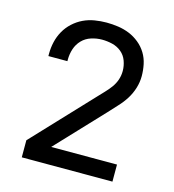

<svg xmlns="http://www.w3.org/2000/svg" viewBox="-94 -682 688 761"><g transform="rotate(15 250.0 -301.5)"><path d="M64 0V-70L289 -309Q302 -323 315 -336.5Q328 -350 339 -365Q350 -380 356 -397.5Q362 -415 362 -434Q362 -455 354.5 -475.5Q347 -496 330.5 -509.5Q314 -523 293 -528Q272 -533 251 -533Q229 -533 207 -526Q185 -519 169.5 -503Q154 -487 147 -465.5Q140 -444 140 -421V-415H62V-425Q62 -449 67.5 -473Q73 -497 85 -518.5Q97 -540 115.5 -557Q134 -574 156 -584.5Q178 -595 202.5 -599Q227 -603 251 -603Q275 -603 299 -599.5Q323 -596 345 -587Q367 -578 386 -562.5Q405 -547 417.5 -526.5Q430 -506 435 -482Q440 -458 440 -434Q440 -409 432.5 -384.5Q425 -360 411.5 -338.5Q398 -317 380.5 -298.5Q363 -280 346 -261L166 -70H436V0Z"/></g></svg>

Font: Moesevka
Style: Regular
Weight: 400
Monospace: yes
Designer: Belleve Invis
Foundry: Belleve Invis
Version: Version 32.5.0; ttfautohint (v1.8.4)